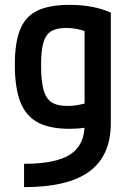

<svg xmlns="http://www.w3.org/2000/svg" viewBox="-20 -550 540 790"><path d="M79 124Q210 124 269 85.5Q328 47 328 -37V-471L354 -413Q324 -425 300 -430Q276 -435 252 -435Q213 -435 190.5 -421.5Q168 -408 158.5 -374.5Q149 -341 149 -282Q149 -218 159 -181Q169 -144 192.5 -129Q216 -114 258 -114Q281 -114 304 -118.5Q327 -123 357 -131L384 -35Q358 -29 329 -24.5Q300 -20 266 -20Q184 -20 135 -46.5Q86 -73 63.5 -131Q41 -189 41 -284Q41 -375 63 -429Q85 -483 134.5 -506.5Q184 -530 266 -530Q366 -530 436 -498V-44Q436 90 348.5 155Q261 220 79 220Z"/></svg>

Font: M PLUS 1 Code Medium
Style: Regular
Weight: 500
Designer: Coji Morishita
Foundry: UNDERFOREST DESIGN
Version: Version 1.002